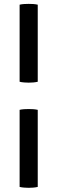

<svg xmlns="http://www.w3.org/2000/svg" viewBox="-20 -798 288 964"><path d="M78.5 -246.5Q88.5 -249 101.5 -249.8Q114.5 -250.5 124 -250.5Q135 -250.5 146.8 -249.8Q158.5 -249 169.5 -246.5V140.5Q158.5 143 146.8 144Q135 145 124 145Q114.5 145 101.5 144Q88.5 143 78.5 140.5ZM78.5 -774.5Q88.5 -777 101.5 -777.8Q114.5 -778.5 124 -778.5Q135 -778.5 146.8 -777.8Q158.5 -777 169.5 -774.5V-387.5Q158.5 -385 146.8 -384Q135 -383 124 -383Q114.5 -383 101.5 -384Q88.5 -385 78.5 -387.5Z"/></svg>

Font: Signika Negative Light
Style: Regular
Weight: 400
Version: Version 2.001